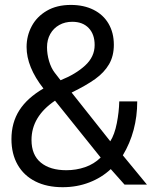

<svg xmlns="http://www.w3.org/2000/svg" viewBox="-20 -750 640 780"><path d="M26.5 -185Q26.5 -251.5 58.5 -301.8Q90.5 -352 156.5 -390.5Q88 -478 88 -559Q88 -604.5 108.8 -643.5Q129.5 -682.5 170 -706.2Q210.5 -730 268 -730Q320.5 -730 360 -710.2Q399.5 -690.5 421 -653.8Q442.5 -617 442.5 -568Q442.5 -522.5 423 -489Q403.5 -455.5 367 -429.2Q330.5 -403 271 -374L428 -176Q445.5 -203.5 454.5 -249.2Q463.5 -295 464.5 -338H537.5Q537.5 -216.5 479 -119L577 0H486L430 -63Q392.5 -28 342.5 -8.8Q292.5 10.5 234.5 10.5Q170.5 10.5 123.8 -13Q77 -36.5 51.8 -80.5Q26.5 -124.5 26.5 -185ZM389 -110 203.5 -341Q108 -276.5 108 -181.5Q108 -120.5 145.8 -89.5Q183.5 -58.5 249.5 -58.5Q289.5 -58.5 325.8 -71Q362 -83.5 389 -110ZM202 -455 226 -424Q287.5 -448.5 326 -484Q364.5 -519.5 364.5 -567Q364.5 -611 340.2 -636.2Q316 -661.5 273.5 -661.5Q244 -661.5 220.8 -648.5Q197.5 -635.5 184.2 -612Q171 -588.5 171 -558Q171 -530.5 179.2 -502.2Q187.5 -474 202 -455Z"/></svg>

Font: JuliaMono Latin
Style: Regular
Weight: 400
Monospace: yes
Designer: cormullion
Foundry: corm
Version: Version 0.049; ttfautohint (v1.8.4)